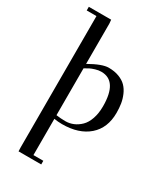

<svg xmlns="http://www.w3.org/2000/svg" viewBox="-245 -830 1059 1225"><g transform="rotate(30 284.5 -217.5)"><path d="M32.2 -702.1V-729H196.8L199.2 -702.1V-404.8Q289.6 -456.1 336.9 -456.1Q380.9 -456.1 414.3 -443.1Q447.8 -430.2 468 -409.2Q488.3 -388.2 501.2 -358.2Q514.2 -328.1 519 -297.6Q523.9 -267.1 523.9 -231Q523.9 -119.6 452.6 -57.4Q381.3 4.9 257.8 4.9Q229 4.9 199.2 0V267.1H272V293.9H105L104 267.1V-702.1ZM199.2 -26.9Q232.9 -22 267.1 -22Q297.4 -22 325.2 -33.7Q353 -45.4 376.7 -68.6Q400.4 -91.8 414.3 -132.1Q428.2 -172.4 428.2 -224.1Q428.2 -410.2 309.1 -410.2Q288.1 -410.2 266.1 -403.3Q244.1 -396.5 231.4 -390.1Q218.8 -383.8 199.2 -372.1Z"/></g></svg>

Font: Dehuti Alt
Style: Bold
Weight: 700
Version: Version 1.2